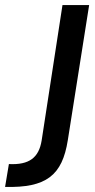

<svg xmlns="http://www.w3.org/2000/svg" viewBox="-118 -530 374 756"><path d="M-98 206C64 210 127 161 149 22L233 -510H128L46 23C35 91 -3 120 -83 116Z"/></svg>

Font: Arthouse Owned Medium
Style: Italic
Weight: 500
Italic angle: -10°
Designer: Jeremy Tribby
Foundry: Tribby Type
Version: Version 1.000;PS 001.000;hotconv 1.0.88;makeotf.lib2.5.64775